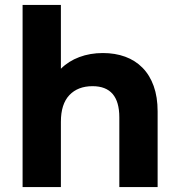

<svg xmlns="http://www.w3.org/2000/svg" viewBox="-20 -762 731 782"><path d="M622 -308V0H466V-284Q466 -411 357 -411Q297 -411 262.5 -374.5Q228 -338 228 -266V0H72V-742H228V-482Q259 -513 303 -529.5Q347 -546 399 -546Q449 -546 490 -531Q531 -516 560.5 -486Q590 -456 606 -411.5Q622 -367 622 -308Z"/></svg>

Font: CMG Sans
Style: Bold
Weight: 700
Designer: Julieta Ulanovsky
Foundry: Julieta Ulanovsky
Version: Version 7.200